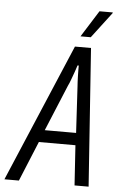

<svg xmlns="http://www.w3.org/2000/svg" viewBox="-103 -911 584 952"><g transform="rotate(5 189.5 -435.5)"><path d="M-44 0 247 -686H327L375 0H305L292 -199H110L28 0ZM134 -260H290L277 -489Q276 -500 275.5 -513Q275 -526 274.5 -540.5Q274 -555 274 -569Q274 -583 274 -594H268Q264 -580 257 -561Q250 -542 243 -522.5Q236 -503 229 -489ZM270 -739 353 -871H419V-868L321 -739Z"/></g></svg>

Font: Archivo ExtraCondensed Light
Style: Italic
Weight: 300
Width: 2
Italic angle: -10°
Designer: Hector Gatti
Foundry: Omnibus-Type
Version: Version 2.001